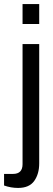

<svg xmlns="http://www.w3.org/2000/svg" viewBox="-61 -743 263 945"><path d="M50 -625V-723H132V-625ZM28 182Q-7 182 -41 170V113H3Q50 113 50 65V-526H132V61Q132 113 107.5 147.5Q83 182 28 182Z"/></svg>

Font: Archivo Narrow
Style: Regular
Weight: 400
Designer: Hector Gatti
Foundry: Omnibus-Type
Version: Version 1.003